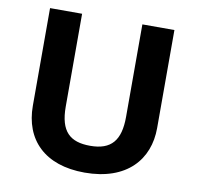

<svg xmlns="http://www.w3.org/2000/svg" viewBox="-80 -797 917 891"><g transform="rotate(10 378.0 -352.0)"><path d="M671 -252V-714H520V-278C520 -167 478 -117 379 -117C284 -117 236 -159 236 -277V-714H85V-254C85 -95 186 10 375 10C574 10 671 -104 671 -252Z"/></g></svg>

Font: Noto Sans Malayalam
Style: Bold
Weight: 700
Designer: Jelle Bosma - Monotype Design Team
Foundry: Monotype Imaging Inc.
Version: Version 2.104